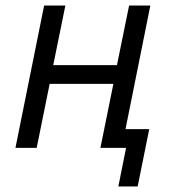

<svg xmlns="http://www.w3.org/2000/svg" viewBox="-20 -536 618 696"><path d="M409 140 437 0H344L391 -232H160L113 0H36L140 -516H217L173 -300H404L448 -516H525L435 -68H521L479 140Z"/></svg>

Font: IBM Plex Sans
Style: Italic
Weight: 400
Italic angle: -11.31°
Designer: Mike Abbink, Paul van der Laan, Pieter van Rosmalen
Foundry: Bold Monday
Version: Version 3.201